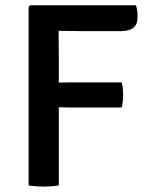

<svg xmlns="http://www.w3.org/2000/svg" viewBox="-20 -703 564 728"><path d="M203 0Q189 2.5 174.2 3.5Q159.5 4.5 146 4.5Q133 4.5 117.5 3.5Q102 2.5 88.5 0V-677L95 -683H202V-631Q202 -592 202.5 -552.2Q203 -512.5 203 -474ZM495.5 -683Q499 -673.5 500.2 -661Q501.5 -648.5 501.5 -638Q501.5 -610.5 485.8 -597.8Q470 -585 438 -585H294Q253.5 -585 219.8 -585.8Q186 -586.5 157 -588V-683ZM441.5 -390.5Q444.5 -380 445.8 -366.5Q447 -353 447 -343.5Q447 -333.5 445.8 -320.2Q444.5 -307 441.5 -295.5H242Q223 -295.5 200.8 -296.2Q178.5 -297 159.5 -297V-389.5Q178.5 -389.5 200.8 -390Q223 -390.5 242 -390.5Z"/></svg>

Font: Signika Negative Medium
Style: Regular
Weight: 500
Designer: Anna Giedry
Foundry: Anna Giedry
Version: Version 2.001